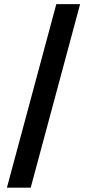

<svg xmlns="http://www.w3.org/2000/svg" viewBox="-20 -781 413 911"><path d="M247.2 -761.4 12.8 109.4H125.7L360.1 -761.4Z"/></svg>

Font: Riot Sans 2.0
Style: Bold
Weight: 600
Designer: Rasmus Andersson
Foundry: rsms
Version: Version 3.006;hotconv 1.0.109;makeotfexe 2.5.65596